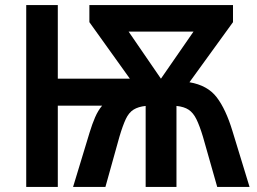

<svg xmlns="http://www.w3.org/2000/svg" viewBox="-20 -734 1009 754"><path d="M895 -714V-647L724 -411Q795 -399 831 -352Q867 -305 893 -219L960 0H833L777 -197Q764 -240 751.5 -265.5Q739 -291 721 -303Q703 -315 673 -318V0H552V-318Q523 -315 504.5 -303.5Q486 -292 474 -266.5Q462 -241 449 -197L394 0H267L332 -214Q342 -247 353.5 -273.5Q365 -300 381 -319H207V0H83V-714H207V-425H490L331 -647V-714ZM740 -610H485L612 -425Z"/></svg>

Font: Noto Sans SemiCondensed SemiBold
Style: Regular
Weight: 600
Width: 4
Designer: Monotype Design Team
Foundry: Monotype Imaging Inc.
Version: Version 2.013; ttfautohint (v1.8.4.7-5d5b)